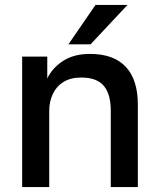

<svg xmlns="http://www.w3.org/2000/svg" viewBox="-20 -760 645 780"><path d="M70 -530H172V-441Q193 -485 237 -513Q281 -541 345 -541Q442 -541 491 -488.5Q540 -436 540 -335V0H430V-310Q430 -378 401.5 -411.5Q373 -445 310 -445Q266 -445 237 -426.5Q208 -408 194 -377Q180 -346 180 -310V0H70ZM368 -740H498L348 -580H258Z"/></svg>

Font: .
Style: 
Weight: 500
Designer: A.Korolkova, Vitaly Kuzmin
Foundry: ParaType Ltd
Version: Version 1.000; Glyphs 3.2, build 3192.0